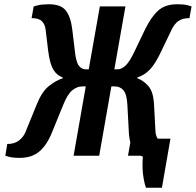

<svg xmlns="http://www.w3.org/2000/svg" viewBox="-20 -730 918 900"><path d="M73 10Q39 10 22 5Q5 0 5 0L14 -55Q48 -55 69 -71.5Q90 -88 99 -110L152 -240Q176 -300 209 -326.5Q242 -353 274 -363V-367Q246 -377 230 -403.5Q214 -430 206 -490L194 -590Q191 -616 176.5 -630.5Q162 -645 128 -645L138 -700Q138 -700 157 -705Q176 -710 210 -710Q266 -710 289 -680Q312 -650 319 -590L331 -490Q336 -441 349 -423Q362 -405 381 -405H396L448 -700H568L516 -405H531Q550 -405 569 -423Q588 -441 611 -490L659 -590Q688 -650 721 -680Q754 -710 810 -710Q844 -710 861 -705Q878 -700 878 -700L868 -645Q834 -645 815 -630.5Q796 -616 784 -590L736 -490Q708 -430 682 -403.5Q656 -377 624 -367V-363Q652 -353 675.5 -326.5Q699 -300 702 -240L709 -110Q711 -88 725.5 -71.5Q740 -55 774 -55L765 0Q765 0 746 5Q727 10 693 10Q637 10 612 -20Q587 -50 584 -110L577 -240Q574 -289 558.5 -307Q543 -325 517 -325H502L445 0H325L382 -325H367Q341 -325 319 -307Q297 -289 277 -240L224 -110Q200 -50 164.5 -20Q129 10 73 10ZM664 150Q654 120 650 82.5Q646 45 650 0H580L594 -80H779L739 150Z"/></svg>

Font: Cuprum
Style: Bold Italic
Weight: 700
Italic angle: -10°
Designer: Jovanny Lemonad
Foundry: Jovanny Lemonad
Version: Version 3.000